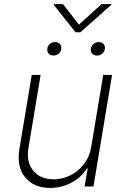

<svg xmlns="http://www.w3.org/2000/svg" viewBox="-20 -912 612 939"><path d="M75.3 -185.7 135.3 -545.5H178.6L119 -187.5Q108 -119.3 142.4 -77.4Q177.2 -35.2 242.5 -35.2Q274.1 -35.2 304.7 -46.3Q335.2 -57.5 360.3 -78.1Q385.3 -98.7 402.9 -128Q420.5 -157.3 426.1 -193.5L484.7 -545.5H528.1L437.1 0H393.8L408.7 -88.4H404.8Q391 -65.7 371.1 -47.8Q351.2 -29.8 327.8 -17.8Q304.3 -5.7 278.2 0.7Q252.1 7.1 225.9 7.1Q145.6 7.1 103 -44.7Q60.4 -96.2 75.3 -185.7ZM244 -892H288L366.1 -791.5L476.9 -892H524.9L523.8 -888.1L373.2 -754.3H349.4L242.9 -888.1ZM424.4 -674.7Q425.4 -681.1 428.6 -686.8Q431.8 -692.5 437 -696.7Q442.1 -701 448.5 -703.7Q454.9 -706.3 462.4 -706.3Q478.7 -706.3 487 -696Q495.4 -685.7 492.5 -670.8Q490.1 -658 479.8 -649.1Q469.5 -640.3 454.5 -640.3Q446.4 -640.3 440.2 -643.1Q433.9 -646 430 -650.7Q426.1 -655.5 424.7 -661.8Q423.3 -668 424.4 -674.7ZM211.6 -675.1Q213.8 -687.9 224.1 -697.1Q234.4 -706.3 249.3 -706.3Q265.6 -706.3 273.6 -696.4Q281.6 -686.4 279.5 -671.5Q277.3 -659.1 267 -649.9Q256.7 -640.6 241.5 -640.6Q225.5 -640.6 217.3 -650.7Q209.2 -660.9 211.6 -675.1Z"/></svg>

Font: Inter P Extra Light
Style: Italic
Weight: 200
Italic angle: 9.39999°
Designer: Rasmus Andersson
Foundry: rsms
Version: Version 3.018;git-588b23468